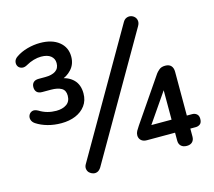

<svg xmlns="http://www.w3.org/2000/svg" viewBox="-105 -851 1112 996"><g transform="rotate(-15 451.0 -352.5)"><path d="M186 -278Q147 -278 113 -287.5Q79 -297 53 -314Q38 -324 34.5 -338Q31 -352 37.5 -363.5Q44 -375 56.5 -378.5Q69 -382 87 -372Q108 -359 130.5 -353Q153 -347 177 -347Q211 -347 232.5 -362Q254 -377 254 -408Q254 -437 233.5 -448.5Q213 -460 178 -460H131Q112 -460 102.5 -469.5Q93 -479 93 -496Q93 -512 102.5 -521.5Q112 -531 131 -531H166Q202 -531 222 -544.5Q242 -558 242 -586Q242 -610 224 -624.5Q206 -639 172 -639Q153 -639 132 -633Q111 -627 92 -616Q75 -606 61 -609.5Q47 -613 41 -624Q35 -635 38 -648.5Q41 -662 56 -672Q82 -690 116.5 -699.5Q151 -709 185 -709Q249 -709 286.5 -679Q324 -649 324 -599Q324 -558 298.5 -530.5Q273 -503 238 -494V-504Q282 -499 309 -472Q336 -445 336 -398Q336 -360 316 -333Q296 -306 262.5 -292Q229 -278 186 -278ZM320 -4Q311 10 300 14.5Q289 19 277.5 16Q266 13 257.5 5Q249 -3 247 -16Q245 -29 254 -43L634 -701Q642 -715 654 -719.5Q666 -724 677.5 -721Q689 -718 697 -709.5Q705 -701 706.5 -688.5Q708 -676 700 -662ZM784 4Q764 4 753 -6.5Q742 -17 742 -35V-78H591Q571 -78 560 -88.5Q549 -99 549 -115Q549 -127 555 -138Q561 -149 570 -162L732 -399Q737 -406 749 -416.5Q761 -427 782 -427Q803 -427 813.5 -415.5Q824 -404 824 -383V-148H853Q867 -148 877 -139.5Q887 -131 887 -114Q887 -94 877 -86Q867 -78 853 -78H824V-35Q824 -17 813.5 -6.5Q803 4 784 4ZM742 -148V-335H762L621 -130V-148Z"/></g></svg>

Font: Nunito SemiBold
Style: Regular
Weight: 600
Designer: Vernon Adams
Foundry: Vernon Adams
Version: Version 3.602